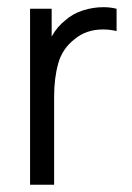

<svg xmlns="http://www.w3.org/2000/svg" viewBox="-20 -510 364 530"><path d="M160.6 -454.1Q180.7 -472.2 208.7 -481.2Q236.8 -490.2 265.6 -490.2Q284.7 -490.2 301.8 -485.8V-424.3Q282.7 -428.7 264.6 -428.7Q217.8 -428.7 186 -401.9Q152.3 -376 140.9 -335.4Q129.4 -294.9 129.4 -242.7V0H63V-485.8H122.6V-409.2Q138.2 -437 160.6 -454.1Z"/></svg>

Font: Potro Sans Bangla
Style: Regular
Weight: 400
Designer: Jayed Ahsan Saad
Foundry: Codepotro
Version: Potro Sans Bangla; Version 0.905